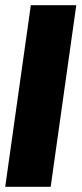

<svg xmlns="http://www.w3.org/2000/svg" viewBox="-21 -715 312 735"><path d="M271 -695 173 0H-1L97 -695Z"/></svg>

Font: Fira Sans Extra Condensed ExtraBold
Style: Italic
Weight: 800
Width: 3
Italic angle: -8°
Designer: Carrois Corporate & Edenspiekermann AG
Foundry: Carrois Corporate GbR & Edenspiekermann AG
Version: Version 4.203